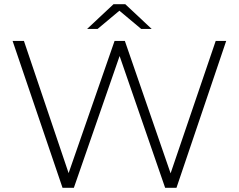

<svg xmlns="http://www.w3.org/2000/svg" viewBox="-20 -895 1138 915"><path d="M1058 -700 821 0H767L550 -628L332 0H278L40 -700H94L307 -70L526 -700H575L793 -69L1008 -700ZM653 -757 549 -844 445 -757H395L521 -875H577L703 -757Z"/></svg>

Font: Hilab Light
Style: Regular
Weight: 300
Designer: Cristianderson Lima
Foundry: Cristianderson
Version: Version 1.0